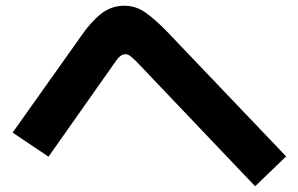

<svg xmlns="http://www.w3.org/2000/svg" viewBox="-20 -675 1040 669"><path d="M977 -130 869 -26 454 -462Q444 -471 435.5 -478.5Q427 -486 417 -486Q408 -486 400.5 -480.5Q393 -475 385 -464L149 -129L24 -213L261 -547Q295 -597 331 -626Q367 -655 413 -655Q454 -655 488 -630.5Q522 -606 561 -566Z"/></svg>

Font: Murecho Thin
Style: Bold
Weight: 700
Version: Version 1.010